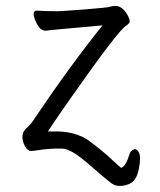

<svg xmlns="http://www.w3.org/2000/svg" viewBox="-20 -501 540 650"><path d="M142 -56H160Q237 -58 284 -22.5Q331 13 358 38.5Q385 64 390 67Q391 68 393 66Q408 57 418 22Q422 9 432.5 5Q443 1 450.5 15.5Q458 30 450 71Q442 112 417 122Q381 136 358 120Q340 107 280 54.5Q220 2 190 2Q148 1 105 8Q93 10 85 10Q73 10 64.5 -6Q56 -22 56 -37Q56 -57 73 -70Q82 -78 89 -88Q213 -273 327 -415Q154 -400 135 -397Q122 -397 113.5 -407.5Q105 -418 99.5 -431.5Q94 -445 94 -454Q94 -465 105 -465Q130 -463 177 -463Q187 -463 265 -469Q343 -475 351.5 -478Q360 -481 373 -481Q396 -479 413 -448Q419 -436 419 -428Q419 -422 407 -414Q381 -399 223 -174Q179 -112 142 -56Z"/></svg>

Font: Moon Stars Kai HW
Style: Regular
Weight: 400
Designer: GuiWonder
Version: Version 1.101